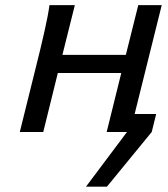

<svg xmlns="http://www.w3.org/2000/svg" viewBox="-20 -508 648 739"><path d="M56.2 0 119.1 -253.4Q136.7 -323.2 151.1 -387Q165.5 -450.7 170.4 -488.3H268.1L220.2 -296.9H464.4L512.2 -488.3H602.5L481 0H390.6L446.8 -227.1H202.6L146.5 0ZM466.3 -69.3H581.1L564 0L391.6 210.4H311L468.8 0Z"/></svg>

Font: Andika
Style: Italic
Weight: 400
Italic angle: -14°
Designer: Victor Gaultney, Annie Olsen, Julie Remington, Don Collingsworth, Eric Hays, Becca Hirsbrunner
Foundry: SIL International
Version: Version 6.101